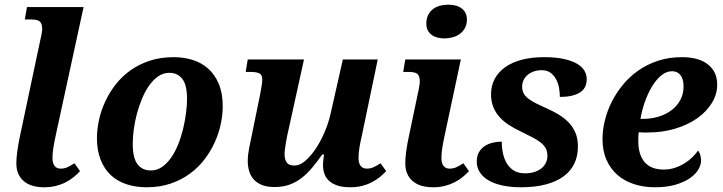

<svg xmlns="http://www.w3.org/2000/svg" viewBox="-20 -790 3088 820"><path d="M238.8 -69.8Q254.4 -69.8 267.6 -75.7Q280.8 -81.5 297.9 -92.8L321.8 -59.1Q310.1 -46.4 294.9 -33.9Q279.8 -21.5 261 -11.7Q242.2 -2 219.2 3.9Q196.3 9.8 168.9 9.8Q111.3 9.8 80.6 -17.3Q49.8 -44.4 49.8 -92.8Q49.8 -135.7 65.9 -211.9L152.8 -622.1Q154.3 -628.4 155.8 -635.3Q157.2 -642.1 158.2 -648.2Q159.2 -654.3 159.7 -658.7Q160.2 -663.1 160.2 -665Q160.2 -678.7 157.2 -687Q154.3 -695.3 147.9 -699.7Q141.6 -704.1 131.3 -705.6Q121.1 -707 106.9 -707H85.9L95.2 -759.8H336.9L217.8 -210.9Q211.9 -183.6 208 -159.9Q204.1 -136.2 204.1 -115.2Q204.1 -93.3 213.1 -81.5Q222.2 -69.8 238.8 -69.8Z M394 -200.2Q394 -237.8 402.8 -277.8Q411.6 -317.9 429.4 -356.4Q447.3 -395 474.1 -429.4Q501 -463.9 537.4 -489.7Q573.7 -515.6 619.9 -530.8Q666 -545.9 722.2 -545.9Q765.1 -545.9 803.2 -533.9Q841.3 -522 869.6 -496.6Q897.9 -471.2 914.6 -431.4Q931.2 -391.6 931.2 -335.9Q931.2 -299.8 922.9 -260.3Q914.6 -220.7 897.2 -182.4Q879.9 -144 853.3 -109.1Q826.7 -74.2 790.5 -47.9Q754.4 -21.5 708.5 -5.9Q662.6 9.8 606 9.8Q559.1 9.8 520 -3.2Q481 -16.1 453.1 -42.2Q425.3 -68.4 409.7 -107.9Q394 -147.5 394 -200.2ZM624 -62Q650.9 -62 672.6 -77.4Q694.3 -92.8 711.7 -117.9Q729 -143.1 741.7 -175.3Q754.4 -207.5 762.5 -241.7Q770.5 -275.9 774.7 -308.8Q778.8 -341.8 778.8 -368.2Q778.8 -427.2 758.5 -453.1Q738.3 -479 703.1 -479Q677.7 -479 656.2 -464.4Q634.8 -449.7 617.4 -425.3Q600.1 -400.9 586.9 -369.4Q573.7 -337.9 564.7 -304.2Q555.7 -270.5 551.3 -237.1Q546.9 -203.6 546.9 -175.8Q546.9 -114.7 567.4 -88.4Q587.9 -62 624 -62Z M1359.4 -85.9Q1359.4 -90.3 1359.9 -96.2Q1360.4 -102.1 1361.1 -108.4Q1361.8 -114.7 1362.5 -120.4Q1363.3 -126 1364.3 -129.9H1356Q1334 -98.6 1312.7 -73.2Q1291.5 -47.9 1267.6 -29.5Q1243.7 -11.2 1215.8 -1.2Q1188 8.8 1152.3 8.8Q1120.1 8.8 1098.1 -0.2Q1076.2 -9.3 1063 -24.4Q1049.8 -39.6 1043.9 -59.8Q1038.1 -80.1 1038.1 -102.1Q1038.1 -127 1043.9 -156.7Q1049.8 -186.5 1055.2 -211.9L1091.3 -388.2Q1095.2 -408.7 1097.7 -425.3Q1100.1 -441.9 1100.1 -450.2Q1100.1 -470.2 1087.9 -476.6Q1075.7 -482.9 1047.4 -482.9H1029.3L1038.1 -536.1H1278.3L1212.4 -236.8Q1209.5 -225.1 1206.5 -210.4Q1203.6 -195.8 1201.2 -181.2Q1198.7 -166.5 1197 -153.3Q1195.3 -140.1 1195.3 -130.9Q1195.3 -108.9 1204.6 -95.9Q1213.9 -83 1238.3 -83Q1260.3 -83 1283.4 -102.8Q1306.6 -122.6 1327.9 -154.1Q1349.1 -185.5 1365.7 -224.4Q1382.3 -263.2 1391.1 -300.8L1444.3 -536.1H1593.3L1525.4 -210.9Q1519 -183.6 1515.1 -159.9Q1511.2 -136.2 1511.2 -115.2Q1511.2 -93.3 1520.3 -81.5Q1529.3 -69.8 1546.4 -69.8Q1562 -69.8 1575 -75.7Q1587.9 -81.5 1605 -92.8L1629.4 -59.1Q1617.2 -46.4 1602.1 -33.9Q1586.9 -21.5 1568.1 -11.7Q1549.3 -2 1526.4 3.9Q1503.4 9.8 1476.1 9.8Q1442.9 9.8 1420.7 2.2Q1398.4 -5.4 1384.8 -18.3Q1371.1 -31.2 1365.2 -48.6Q1359.4 -65.9 1359.4 -85.9Z M1948.2 -536.1 1878.9 -210.9Q1873 -183.6 1869.1 -159.9Q1865.2 -136.2 1865.2 -115.2Q1865.2 -93.3 1874.3 -81.5Q1883.3 -69.8 1899.9 -69.8Q1915.5 -69.8 1928.7 -75.7Q1941.9 -81.5 1959 -92.8L1982.9 -59.1Q1971.2 -46.4 1956.1 -33.9Q1940.9 -21.5 1921.9 -11.7Q1902.8 -2 1880.1 3.9Q1857.4 9.8 1830.1 9.8Q1772.5 9.8 1741.7 -17.3Q1710.9 -44.4 1710.9 -92.8Q1710.9 -114.3 1714.8 -144Q1718.8 -173.8 1727.1 -211.9L1766.1 -397.9Q1767.6 -404.3 1768.8 -411.1Q1770 -418 1771 -424.1Q1772 -430.2 1772.5 -434.6Q1772.9 -439 1772.9 -440.9Q1772.9 -454.6 1770 -462.9Q1767.1 -471.2 1760.7 -475.6Q1754.4 -480 1744.4 -481.4Q1734.4 -482.9 1720.2 -482.9H1702.1L1710.9 -536.1ZM1878.9 -626Q1862.3 -626 1848.1 -629.6Q1834 -633.3 1823.5 -641.1Q1813 -648.9 1806.9 -660.6Q1800.8 -672.4 1800.8 -688Q1800.8 -710 1808.3 -725.3Q1815.9 -740.7 1828.6 -750.7Q1841.3 -760.7 1858.4 -765.4Q1875.5 -770 1894 -770Q1910.2 -770 1924.6 -766.6Q1939 -763.2 1950 -755.4Q1960.9 -747.6 1967.5 -735.6Q1974.1 -723.6 1974.1 -707Q1974.1 -686.5 1966.1 -671.1Q1958 -655.8 1944.6 -645.8Q1931.2 -635.7 1914.1 -630.9Q1897 -626 1878.9 -626Z M2222.2 -49.8Q2242.7 -49.8 2260.3 -54.9Q2277.8 -60.1 2290.5 -69.6Q2303.2 -79.1 2310.5 -93Q2317.9 -106.9 2317.9 -125Q2317.9 -142.1 2311.3 -155.3Q2304.7 -168.5 2290.8 -179.9Q2276.9 -191.4 2255.6 -202.6Q2234.4 -213.9 2205.1 -228Q2175.8 -241.7 2152.1 -257.3Q2128.4 -272.9 2111.8 -292Q2095.2 -311 2086.2 -334.5Q2077.1 -357.9 2077.1 -387.2Q2077.1 -423.8 2092.8 -453.1Q2108.4 -482.4 2137.7 -503.2Q2167 -523.9 2208.7 -534.9Q2250.5 -545.9 2303.2 -545.9Q2353.5 -545.9 2388.4 -538.1Q2423.3 -530.3 2445.1 -517.3Q2466.8 -504.4 2476.3 -487.3Q2485.8 -470.2 2485.8 -452.1Q2485.8 -412.1 2455.1 -394Q2424.3 -376 2371.1 -376Q2371.1 -396 2367.2 -416.3Q2363.3 -436.5 2354 -453.1Q2344.7 -469.7 2330.1 -480Q2315.4 -490.2 2293.9 -490.2Q2274.4 -490.2 2259 -484.6Q2243.7 -479 2232.7 -469.5Q2221.7 -460 2215.8 -447.3Q2210 -434.6 2210 -419.9Q2210 -403.3 2216.6 -391.1Q2223.1 -378.9 2237.1 -368.2Q2251 -357.4 2272.5 -346.9Q2293.9 -336.4 2323.2 -323.2Q2355.5 -308.6 2378.9 -292.2Q2402.3 -275.9 2417.7 -256.6Q2433.1 -237.3 2440.7 -214.6Q2448.2 -191.9 2448.2 -164.1Q2448.2 -123.5 2432.9 -91.3Q2417.5 -59.1 2386.7 -36.6Q2356 -14.2 2310.5 -2.2Q2265.1 9.8 2205.1 9.8Q2162.1 9.8 2127.2 2.4Q2092.3 -4.9 2067.6 -19Q2043 -33.2 2029.5 -53.7Q2016.1 -74.2 2016.1 -100.1Q2016.1 -123.5 2025.4 -139.6Q2034.7 -155.8 2049.6 -165.8Q2064.5 -175.8 2083.7 -180.4Q2103 -185.1 2123 -185.1Q2123 -158.2 2128.4 -133.8Q2133.8 -109.4 2145.5 -90.6Q2157.2 -71.8 2176 -60.8Q2194.8 -49.8 2222.2 -49.8Z M2814.9 -65.9Q2839.4 -65.9 2861.3 -73Q2883.3 -80.1 2902.1 -91.6Q2920.9 -103 2935.8 -117.4Q2950.7 -131.8 2961.4 -147Q2967.3 -139.6 2970.7 -128.2Q2974.1 -116.7 2974.1 -104Q2974.1 -85.9 2962.4 -65.9Q2950.7 -45.9 2926.5 -29.1Q2902.3 -12.2 2865 -1.2Q2827.6 9.8 2776.4 9.8Q2730.5 9.8 2689.9 -2.9Q2649.4 -15.6 2618.9 -41.3Q2588.4 -66.9 2570.8 -105.7Q2553.2 -144.5 2553.2 -196.8Q2553.2 -233.9 2563 -274.4Q2572.8 -314.9 2592 -353.8Q2611.3 -392.6 2639.9 -427.5Q2668.5 -462.4 2706.1 -488.8Q2743.7 -515.1 2790.3 -530.5Q2836.9 -545.9 2892.1 -545.9Q2963.9 -545.9 3003.4 -514.9Q3043 -483.9 3043 -428.2Q3043 -387.7 3020.5 -350.6Q2998 -313.5 2958.5 -285.4Q2918.9 -257.3 2864.3 -240.7Q2809.6 -224.1 2745.1 -224.1Q2736.8 -224.1 2727.1 -224.1Q2717.3 -224.1 2708 -225.1Q2706.5 -215.3 2706.3 -205.3Q2706.1 -195.3 2706.1 -187Q2706.1 -128.9 2733.2 -97.4Q2760.3 -65.9 2814.9 -65.9ZM2850.1 -485.8Q2825.7 -485.8 2803.7 -467.5Q2781.7 -449.2 2764.2 -419.9Q2746.6 -390.6 2733.9 -354.2Q2721.2 -317.9 2715.3 -282.2H2724.1Q2761.2 -282.2 2793.2 -292Q2825.2 -301.8 2848.9 -320.1Q2872.6 -338.4 2886 -363.8Q2899.4 -389.2 2899.4 -420.9Q2899.4 -451.7 2886.5 -468.8Q2873.5 -485.8 2850.1 -485.8Z"/></svg>

Font: Droid Serif
Style: Bold Italic
Weight: 700
Italic angle: -12°
Designer: Monotype Design team
Foundry: Monotype Imaging Inc.
Version: Version 1.03